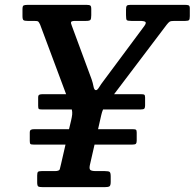

<svg xmlns="http://www.w3.org/2000/svg" viewBox="-20 -770 801 790"><path d="M133 -20V-48Q133 -60 136.5 -63Q140 -66 151 -66H205Q224 -66 226 -73.8Q228 -81.5 231.5 -96.5L249.5 -175H120Q107.5 -175 105 -177.8Q102.5 -180.5 102.5 -190V-224.5Q102.5 -233 106.8 -235.8Q111 -238.5 121.5 -238.5H264L272.5 -274Q276 -289 277 -299Q278 -309 275.5 -319.5H154.5Q142 -319.5 139.5 -322Q137 -324.5 137 -334.5V-368.5Q137 -377.5 141.2 -380Q145.5 -382.5 156 -382.5H252L145 -669Q140.5 -678.5 137.5 -681.2Q134.5 -684 120.5 -684H93.5Q81 -684 76.8 -687Q72.5 -690 72.5 -704V-732Q72.5 -745 77 -747.5Q81.5 -750 94.5 -750H335.5Q347.5 -750 351.5 -747.2Q355.5 -744.5 355.5 -733V-707.5Q355.5 -692.5 352 -688.2Q348.5 -684 334 -684H291Q275 -684 272.8 -679.8Q270.5 -675.5 275.5 -664L357 -443.5Q362 -429 364.8 -414Q367.5 -399 375 -399Q380.5 -399 388 -411.2Q395.5 -423.5 405.5 -436.5L573.5 -662.5Q583 -675.5 578.2 -679.8Q573.5 -684 553.5 -684H520Q504.5 -684 501.5 -687.5Q498.5 -691 498.5 -707.5V-730Q498.5 -742 501.5 -746Q504.5 -750 516 -750H741.5Q751.5 -750 756.2 -748Q761 -746 761 -735.5V-703.5Q761 -691 757.8 -687.5Q754.5 -684 742.5 -684H698Q683 -684 678 -680.8Q673 -677.5 666 -668.5L449.5 -382.5H559Q571 -382.5 574 -380Q577 -377.5 577 -368.5V-336Q577 -327 574 -323.2Q571 -319.5 557.5 -319.5H404Q399.5 -309.5 396.5 -296L383.5 -238.5H525Q536.5 -238.5 539.5 -236Q542.5 -233.5 542.5 -224.5V-191.5Q542.5 -182.5 539.5 -178.8Q536.5 -175 523.5 -175H369L350.5 -94Q346.5 -78 350.5 -72Q354.5 -66 375.5 -66H411.5Q427 -66 431.2 -62.5Q435.5 -59 435.5 -44V-22Q435.5 -6.5 430.2 -3.2Q425 0 411 0H156.5Q142 0 137.5 -2.8Q133 -5.5 133 -20Z"/></svg>

Font: Besley* Narrow Medium
Style: Italic
Weight: 500
Width: 4
Italic angle: -13°
Designer: Owen Earl
Foundry: indestructible type*
Version: Version 3.000; ttfautohint (v1.8.3)